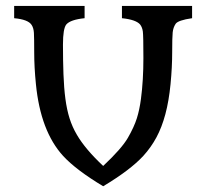

<svg xmlns="http://www.w3.org/2000/svg" viewBox="-20 -610 705 655"><path d="M332 25.4Q239.3 -30.3 195.3 -78.1Q118.2 -162.6 102.5 -323.2Q96.7 -380.9 96.7 -430.9Q96.7 -481 95.7 -497.8Q94.7 -514.6 87.9 -524.9Q76.2 -543.5 28.3 -547.9V-589.8H268.6V-547.9Q220.2 -543 206.1 -526.4Q194.8 -512.2 194.8 -458Q194.8 -403.8 196.5 -356.9Q198.2 -310.1 203.1 -272.9Q208 -235.8 217.3 -206.3Q226.6 -176.8 242.2 -150.4Q270.5 -101.6 332 -43.9Q395 -103 416.3 -139.9Q437.5 -176.8 446.8 -206.3Q456.1 -235.8 460.9 -272.9Q469.2 -335.9 469.2 -411.9Q469.2 -487.8 467.3 -502.4Q465.3 -517.1 458 -526.4Q443.8 -543 396 -547.9V-589.8H635.3V-547.9Q587.4 -541 579.1 -528.6Q570.8 -516.1 569.1 -499.5Q567.4 -482.9 567.4 -431.9Q567.4 -380.9 561.8 -323.2Q556.2 -265.6 544.2 -220.7Q532.2 -175.8 513.7 -141.4Q495.1 -106.9 468.8 -78.1Q424.8 -30.3 332 25.4Z"/></svg>

Font: Metamorphous
Style: Regular
Weight: 400
Designer: James Grieshaber
Foundry: James Grieshaber
Version: Version 1.001